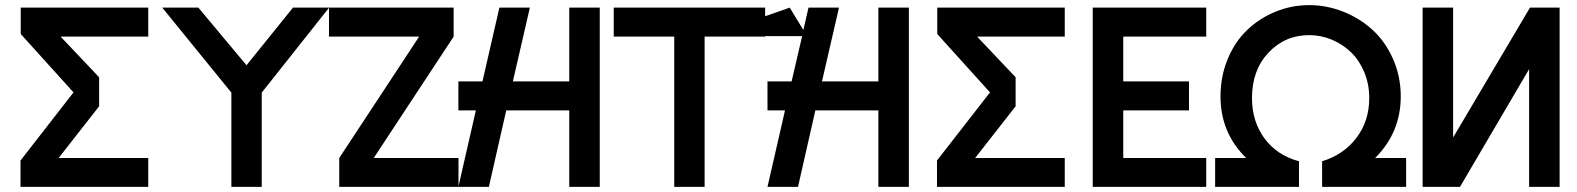

<svg xmlns="http://www.w3.org/2000/svg" viewBox="-20 -730 6162 750"><path d="M216.8 -586.9 367.2 -428.2V-314.9L209 -112.8H559.1V0H60.1V-103L267.1 -369.1L61 -597.2V-700.2H559.1V-586.9Z M883.8 0V-368.2L613.8 -700.2H754.9L942.9 -475.1L1124.5 -700.2H1265.6L1002.4 -368.2V0Z M1305.2 0V-112.8L1617.2 -586.9H1265.1V-700.2H1752V-586.9L1439.9 -112.8H1771V0Z M2203.6 0V-298.8H1957.5L1889.6 0H1770.5L1838.9 -298.8H1770.5V-412.1H1864.7L1930.7 -700.2H2049.8L1983.4 -412.1H2203.6V-700.2H2322.8V0Z M2613.8 0V-586.9H2377.4V-700.2H2968.8V-586.9H2732.4V0Z M3411.1 0V-298.8H3165L3097.2 0H2978L3046.4 -298.8H2978V-412.1H3072.3L3113.3 -588.9H2958L2924.3 -650.9L3064.9 -700.2L3118.2 -612.8L3138.2 -700.2H3257.3L3190.9 -412.1H3411.1V-700.2H3530.3V0Z M3796.9 -586.9 3947.3 -428.2V-314.9L3789.1 -112.8H4139.2V0H3640.1V-103L3847.2 -369.1L3641.1 -597.2V-700.2H4139.2V-586.9Z M4248.5 0V-700.2H4691.9V-586.9H4367.7V-412.1H4624.5V-298.8H4367.7V-112.8H4691.9V0Z M5054.2 0H4726.6V-112.8H4847.7Q4747.6 -211.4 4747.6 -353Q4747.6 -431.6 4775.6 -499.3Q4803.7 -566.9 4851.3 -612.5Q4898.9 -658.2 4961.9 -684.1Q5024.9 -710 5094.2 -710Q5163.1 -710 5227.8 -684.1Q5292.5 -658.2 5342 -612.8Q5391.6 -567.4 5421.6 -499.5Q5451.7 -431.6 5451.7 -353Q5451.7 -212.9 5351.6 -112.8H5472.7V0H5144.5V-100.1Q5228 -125.5 5278.3 -191.2Q5328.6 -256.8 5328.6 -347.2Q5328.6 -401.4 5309.3 -447.8Q5290 -494.1 5257.6 -525.6Q5225.1 -557.1 5182.6 -575Q5140.1 -592.8 5094.2 -592.8Q4999.5 -592.8 4935.1 -524.4Q4870.6 -456.1 4870.6 -347.2Q4870.6 -254.9 4919.9 -188.7Q4969.2 -122.6 5054.2 -100.1Z M5537.1 0V-700.2H5656.2V-192.9L5956.5 -700.2H6072.3V0H5953.1V-460L5683.1 0Z"/></svg>

Font: Cakra Normal
Style: Regular
Weight: 400
Designer: Lucia Kollert, Vojtech Kollert
Foundry: OoM Type
Version: Version 1.000;Glyphs 3.1.1 (3148)